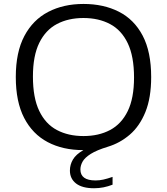

<svg xmlns="http://www.w3.org/2000/svg" viewBox="-20 -770 867 997"><path d="M468.5 207.5Q407 207.5 375 182.8Q343 158 343 115.5Q343 85 358.8 58.2Q374.5 31.5 413 9.5H412.5Q306.5 9.5 227.8 -32Q149 -73.5 105.5 -157.5Q62 -241.5 62 -370Q62 -499 106.5 -583Q151 -667 230.2 -708.2Q309.5 -749.5 413.5 -749.5Q518 -749.5 597.2 -709.2Q676.5 -669 720.8 -585Q765 -501 765 -370Q765 -262 735 -188.2Q705 -114.5 654 -70.8Q603 -27 540 -8Q482.5 9.5 451.5 29Q420.5 48.5 409 69Q397.5 89.5 397.5 110Q397.5 167 476 167Q496.5 167 516.8 162.5Q537 158 564.5 148.5V189Q541.5 198 517.5 202.8Q493.5 207.5 468.5 207.5ZM413.5 -63.5Q492.5 -63.5 551.5 -94.8Q610.5 -126 643.2 -193Q676 -260 676 -367.5Q676 -477.5 643.2 -545.8Q610.5 -614 551.2 -645.2Q492 -676.5 413.5 -676.5Q335 -676.5 276 -645.5Q217 -614.5 184 -547.5Q151 -480.5 151 -372.5Q151 -262 183.8 -194Q216.5 -126 275.5 -94.8Q334.5 -63.5 413.5 -63.5Z"/></svg>

Font: Encode Sans Expanded Expanded
Style: Regular
Weight: 400
Width: 7
Designer: Multiple Designers
Foundry: Impallari Type
Version: Version 3.000; ttfautohint (v1.8.3) -l 8 -r 50 -G 200 -x 14 